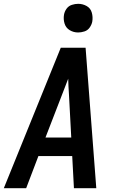

<svg xmlns="http://www.w3.org/2000/svg" viewBox="-30 -985 626 1005"><path d="M-10 0H107L171 -168H348L357 0H474L418 -735H288ZM208 -265 295 -490Q303 -511 311 -531.5Q319 -552 327 -573Q327 -552 328.5 -531.5Q330 -511 331 -490L343 -265ZM379 -815Q395 -815 412 -820.5Q429 -826 439.5 -841Q450 -856 453 -872Q457 -896 450.5 -919Q444 -942 423.5 -953.5Q403 -965 379 -965Q363 -965 346 -959.5Q329 -954 318.5 -939.5Q308 -925 305 -908Q301 -884 308 -861.5Q315 -839 335 -827Q355 -815 379 -815Z"/></svg>

Font: Iosevka Sparkle Semibold
Style: Italic
Weight: 600
Italic angle: -9°
Designer: Belleve Invis
Foundry: Belleve Invis
Version: Version 4.5.0; ttfautohint (v1.8.3)